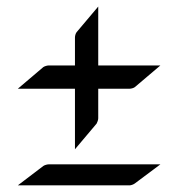

<svg xmlns="http://www.w3.org/2000/svg" viewBox="-20 -620 560 584"><path d="M34.2 -56.2H374C378.9 -56.2 386.2 -59.1 390.1 -62L467.8 -120.1H127.9C124 -120.1 116.2 -118.2 111.8 -115.2ZM34.2 -350.1H208V-166L273.9 -244.1C275.9 -248 278.8 -254.9 278.8 -260.3V-350.1H374C378.9 -350.1 386.2 -352.1 390.1 -355L467.8 -420.9H278.8V-600.1L212.9 -522C210 -518.1 208 -511.2 208 -505.9V-420.9H127.9C124 -420.9 116.2 -418.9 111.8 -416Z"/></svg>

Font: Pierce
Style: Roman
Weight: 500
Version: Version 0.2.0